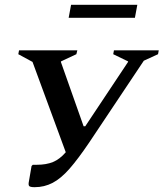

<svg xmlns="http://www.w3.org/2000/svg" viewBox="-20 -769 679 797"><path d="M350 -177Q304 -109 268.5 -68.5Q233 -28 198.5 -10Q164 8 124 8Q105 8 101 3Q97 -2 100 -16L111 -80L116 -85H133Q172 -85 200 -96.5Q228 -108 253 -137L115 -512L56 -544L59 -560H301L297 -544L233 -514V-511L327 -245H334L511 -511L512 -514L450 -544L453 -560H639L636 -544L577 -517ZM265 -695 275 -749H550L540 -695Z"/></svg>

Font: Spectral SC SemiBold
Style: Italic
Weight: 600
Italic angle: -10°
Designer: Jean-Baptiste Levee
Foundry: Production Type
Version: Version 2.001